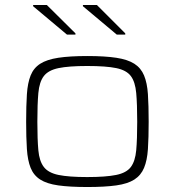

<svg xmlns="http://www.w3.org/2000/svg" viewBox="-20 -743 701 771"><path d="M331 8Q260 8 214 1.5Q168 -5 141.5 -22Q115 -39 103 -69Q91 -99 88 -144.5Q85 -190 85 -254Q85 -319 88 -364.5Q91 -410 103 -440Q115 -470 141.5 -487Q168 -504 214 -511Q260 -518 331 -518Q401 -518 447 -511Q493 -504 519.5 -487Q546 -470 558.5 -440Q571 -410 574 -364.5Q577 -319 577 -254Q577 -190 574 -144.5Q571 -99 558.5 -69Q546 -39 519.5 -22Q493 -5 447 1.5Q401 8 331 8ZM330 -32Q405 -32 446.5 -40.5Q488 -49 505.5 -72.5Q523 -96 527 -139.5Q531 -183 531 -254Q531 -325 527 -369.5Q523 -414 505.5 -437.5Q488 -461 447 -469.5Q406 -478 330 -478Q256 -478 215 -469.5Q174 -461 156 -437.5Q138 -414 134 -369.5Q130 -325 130 -254Q130 -183 134 -139.5Q138 -96 156 -72.5Q174 -49 215 -40.5Q256 -32 330 -32ZM483 -604H449L313 -718V-723H369L483 -609ZM283 -604H249L113 -718V-723H168L283 -609Z"/></svg>

Font: Saira Expanded ExtraLight
Style: Regular
Weight: 250
Width: 7
Designer: Hector Gatti with collaboration of the Omnibus-Type team
Foundry: Omnibus-Type
Version: Version 1.101